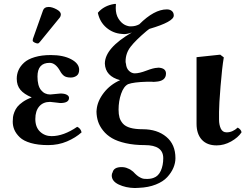

<svg xmlns="http://www.w3.org/2000/svg" viewBox="-20 -718 1262 963"><path d="M43.9 -107.9Q43.9 -120.6 45.2 -130.9Q46.4 -141.1 52 -155.8Q57.6 -170.4 67.1 -182.4Q76.7 -194.3 94.7 -207Q112.8 -219.7 138.2 -229V-230Q100.6 -245.6 82.3 -267.6Q64 -289.6 64 -323.2Q64 -346.2 73 -366.5Q82 -386.7 101.1 -404.1Q120.1 -421.4 154.5 -431.6Q189 -441.9 234.9 -441.9Q297.4 -441.9 337.2 -420.7Q377 -399.4 377 -368.2Q377 -347.2 364.3 -338.1Q351.6 -329.1 335 -329.1Q312.5 -329.1 301 -337.6Q289.6 -346.2 280.8 -362.8Q258.3 -402.8 229 -402.8Q168 -402.8 168 -334Q168 -288.1 185.8 -266.1Q203.6 -244.1 231.9 -244.1Q236.3 -244.1 258.3 -246.6Q280.3 -249 283.2 -249Q303.2 -249 314.7 -242.9Q326.2 -236.8 326.2 -227.1Q326.2 -201.2 282.2 -201.2Q278.3 -201.2 257.6 -204.1Q236.8 -207 231 -207Q196.3 -207 176.8 -184.3Q157.2 -161.6 157.2 -121.1Q157.2 -80.1 180.9 -57.6Q204.6 -35.2 238.8 -35.2Q298.8 -35.2 367.2 -82Q384.8 -74.2 389.2 -54.2Q359.4 -27.3 316.2 -8.8Q272.9 9.8 221.2 9.8Q170.9 9.8 134.5 -0.7Q98.1 -11.2 79.3 -29.3Q60.5 -47.4 52.2 -66.7Q43.9 -85.9 43.9 -107.9ZM224.1 -683.1Q241.2 -683.1 263.2 -671.4Q285.2 -659.7 285.2 -646Q285.2 -636.7 279.8 -629.9L180.2 -507.8Q174.3 -500 168.9 -500Q162.6 -500 153.3 -504.6Q144 -509.3 144 -514.2Q144 -520 145 -522.9L195.8 -666Q201.7 -683.1 224.1 -683.1Z M798.8 75.2Q798.8 9.8 706.5 9.8Q652.8 9.8 610.6 0.2Q568.4 -9.3 541.5 -25.1Q514.6 -41 497.1 -63.2Q479.5 -85.4 471.9 -108.6Q464.4 -131.8 463.9 -158.2Q463.9 -165 464.8 -168.9Q468.8 -211.4 500.7 -252.7Q532.7 -293.9 582.5 -315.9Q508.8 -335.4 505.9 -398.9Q505.9 -476.6 641.6 -555.2Q618.7 -546.9 602.5 -546.9Q595.7 -546.9 590.8 -547.9Q547.4 -550.8 513.9 -579.1Q480.5 -607.4 470.7 -653.8Q501 -689.9 553.7 -698.2H561.5Q560.5 -692.4 560.5 -678.2Q560.5 -646 574.2 -624.3Q587.9 -602.5 606.9 -592.8Q625.5 -584.5 637.7 -585.9Q659.7 -585.9 678.7 -596.2Q753.4 -670.9 816.9 -670.9Q832.5 -670.9 842 -662.8Q851.6 -654.8 851.6 -640.1Q851.6 -608.9 729.5 -573.2Q727.5 -571.8 725.1 -570.1Q722.7 -568.4 720 -566.2Q717.3 -564 715.8 -563Q660.2 -516.1 635 -483.4Q609.9 -450.7 609.9 -410.2Q609.9 -403.8 611.8 -397.9Q613.8 -375 627.2 -362.5Q640.6 -350.1 655.8 -350.1Q678.7 -350.1 714.4 -363.8Q750 -377.4 768.6 -377.9Q776.4 -379.4 782.7 -377.9Q812.5 -373.5 812.5 -349.1Q812.5 -311 760.7 -308.1Q751 -306.6 739.7 -308.1H717.8Q649.4 -306.2 622.6 -295.9Q600.6 -285.2 587.6 -248Q574.7 -210.9 574.7 -168Q574.7 -145 579.3 -128.7Q584 -112.3 596.4 -98.1Q608.9 -84 633.5 -76.9Q658.2 -69.8 695.8 -69.8Q768.6 -69.8 814.2 -31.7Q859.9 6.3 859.9 75.2Q859.9 99.6 849.6 123.8Q839.4 147.9 818.8 170.4Q798.3 192.9 761.5 207.5Q724.6 222.2 676.8 224.1Q669.9 225.1 655.8 225.1Q610.4 224.1 575.4 207.5Q540.5 190.9 540.5 162.1Q540.5 153.3 544.9 146Q551.3 120.1 589.8 120.1Q607.9 120.1 621.6 127Q634.3 131.3 647.9 143.1Q668 165 682.6 171.9Q695.3 179.2 708.5 179.2Q733.9 180.7 751 173.8Q774.4 165.5 786.6 138.4Q798.8 111.3 798.8 75.2Z M1078.6 -118.2Q1078.6 -92.3 1087.4 -73.2Q1096.2 -54.2 1116.7 -54.2Q1146.5 -54.2 1172.4 -78.1Q1190.4 -67.4 1191.4 -54.2Q1174.3 -28.3 1139.2 -8.5Q1104 11.2 1066.4 11.2Q1018.1 11.2 991.9 -17.6Q965.8 -46.4 965.8 -97.2V-431.2L1084.5 -443.8L1102.5 -430.2Q1093.8 -379.9 1086.2 -285.6Q1078.6 -191.4 1078.6 -157.2Z"/></svg>

Font: Common Serif SemiBold
Style: Regular
Weight: 600
Designer: Philipp H. Poll, Khaled Hosny
Foundry: Stefan Peev, Context Ltd.
Version: Version 1.026